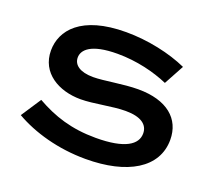

<svg xmlns="http://www.w3.org/2000/svg" viewBox="-130 -946 1259 1130"><g transform="rotate(20 500.0 -381.0)"><path d="M61.5 -101.6C177.7 -34.7 335 10.7 507.3 10.7C768.1 10.7 938 -89.4 938 -265.6C938 -397 840.3 -481 660.2 -481C565.4 -481 452.6 -457.5 384.8 -457.5C300.8 -457.5 260.3 -489.7 260.3 -535.2C260.3 -581.5 304.7 -635.7 474.6 -635.7C594.2 -635.7 707 -607.4 793.5 -569.8L861.3 -694.8C757.3 -741.7 615.7 -772.9 478.5 -772.9C196.3 -772.9 98.1 -645.5 98.1 -520.5C98.1 -379.9 222.7 -309.6 359.4 -309.6C441.4 -309.6 549.3 -335.9 633.8 -335.9C730 -335.9 775.4 -301.3 775.4 -246.1C775.4 -177.2 704.6 -126.5 521 -126.5C368.2 -126.5 255.4 -164.1 144 -227.1Z"/></g></svg>

Font: Krona One
Style: Regular
Weight: 400
Designer: Yvonne Schüttler
Foundry: Yvonne Schüttler
Version: Version 1.002